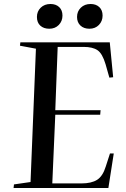

<svg xmlns="http://www.w3.org/2000/svg" viewBox="-20 -942 632 962"><path d="M160 -698 80 -713 82 -730H530L547 -555L528 -553L509 -620Q493 -674 468.5 -690.5Q444 -707 399 -707H269L257 -390H484L482 -367H257L242 -23H388Q438 -23 466.5 -41Q495 -59 510 -108L531 -173H550L523 0H48L50 -18L133 -30ZM366 -857Q366 -885 385 -903.5Q404 -922 434 -922Q461 -922 477.5 -906.5Q494 -891 494 -864Q494 -836 475.5 -817Q457 -798 428 -798Q400 -798 383 -814Q366 -830 366 -857ZM165 -857Q165 -885 184 -903.5Q203 -922 233 -922Q260 -922 276.5 -906.5Q293 -891 293 -864Q293 -836 274.5 -817Q256 -798 227 -798Q199 -798 182 -813.5Q165 -829 165 -857Z"/></svg>

Font: Literata 72pt Medium
Style: Italic
Weight: 500
Italic angle: -2°
Designer: Latin by Veronika Burian and Jose Scaglione. Greek by Irene Vlachou. Cyrillic by Vera Evstafieva
Foundry: TypeTogether
Version: Version 3.002